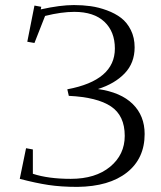

<svg xmlns="http://www.w3.org/2000/svg" viewBox="-20 -729 638 759"><path d="M58.1 -22 83 -143.1 109.9 -138.2V-42Q170.9 -22 259.8 -22Q357.4 -22 415.3 -69.8Q473.1 -117.7 473.1 -191.9Q473.1 -272 418.7 -308.3Q364.3 -344.7 252 -350.1L246.1 -376Q434.1 -411.1 434.1 -537.1Q434.1 -604 392.6 -643.1Q351.1 -682.1 273.9 -682.1Q222.7 -682.1 158.2 -666L116.2 -559.1L87.9 -564L116.2 -707L143.1 -702.1L141.1 -691.9Q217.8 -709 272 -709Q306.6 -709 338.4 -704.6Q370.1 -700.2 402.6 -688.2Q435.1 -676.3 458.7 -658.2Q482.4 -640.1 497.3 -610.1Q512.2 -580.1 512.2 -542Q512.2 -480 472.9 -439Q433.6 -397.9 367.2 -377Q457.5 -364.3 504.6 -317.9Q551.8 -271.5 551.8 -199.2Q551.8 -102.5 481.7 -47.1Q411.6 8.3 286.1 9.8Q221.7 9.8 171.4 2.2Q121.1 -5.4 58.1 -22Z"/></svg>

Font: Dehuti
Style: Book
Weight: 400
Version: Version 1.2